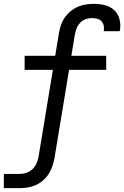

<svg xmlns="http://www.w3.org/2000/svg" viewBox="-24 -763 645 998"><path d="M-4 215V141H78Q96 141 114 135Q132 129 146 115Q160 101 167 83.5Q174 66 177 48L251 -400H104V-473H263L283 -595Q287 -616 294 -636Q301 -656 314 -674Q327 -692 344.5 -706Q362 -720 382 -728.5Q402 -737 423 -740Q444 -743 465 -743Q494 -743 521.5 -736Q549 -729 569 -711Q589 -693 596.5 -665.5Q604 -638 600 -609Q599 -607 598.5 -605Q598 -603 598 -601H515Q515 -602 515.5 -603Q516 -604 516 -605Q518 -619 514.5 -632Q511 -645 502 -654Q493 -663 479.5 -666Q466 -669 453 -669Q436 -669 420 -663Q404 -657 392 -644Q380 -631 374 -615Q368 -599 365 -583L347 -473H528V-400H335L259 60Q255 81 248 101.5Q241 122 229 141Q217 160 199.5 175Q182 190 162 199Q142 208 120.5 211.5Q99 215 78 215Z"/></svg>

Font: Zed Sans Extended
Style: Italic
Weight: 400
Width: 7
Italic angle: -9°
Designer: Belleve Invis
Foundry: Belleve Invis
Version: Version 1.0.0; ttfautohint (v1.8.4)